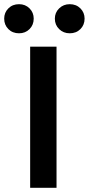

<svg xmlns="http://www.w3.org/2000/svg" viewBox="-66 -897 424 917"><path d="M78 0V-674H204V0ZM-46 -808Q-46 -837 -26 -857Q-6 -877 25 -877Q55 -877 75 -857Q95 -837 95 -808Q95 -778 75 -758Q55 -738 25 -738Q-6 -738 -26 -758Q-46 -778 -46 -808ZM196 -808Q196 -837 216.5 -857Q237 -877 267 -877Q298 -877 318 -857Q338 -837 338 -808Q338 -778 318 -758Q298 -738 267 -738Q237 -738 216.5 -758Q196 -778 196 -808Z"/></svg>

Font: Hind Semibold
Style: Regular
Weight: 600
Designer: Manushi Parikh, Satya Rajpurohit
Foundry: Indian Type Foundry
Version: Version 1.201;PS 1.0;hotconv 1.0.78;makeotf.lib2.5.61930; tt